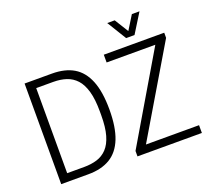

<svg xmlns="http://www.w3.org/2000/svg" viewBox="-142 -1050 1345 1230"><g transform="rotate(-20 530.0 -434.5)"><path d="M74 0V-686H260Q349 -686 408 -651Q467 -616 497.5 -540.5Q528 -465 528 -344Q528 -224 498 -148Q468 -72 408.5 -36Q349 0 259 0ZM134 -53H250Q298 -53 337.5 -65Q377 -77 406 -107.5Q435 -138 450.5 -191.5Q466 -245 466 -328V-353Q466 -436 450.5 -490.5Q435 -545 406.5 -576Q378 -607 338.5 -620Q299 -633 250 -633H134ZM594 0V-37L946 -633H614V-686H1026V-651L671 -53H1033V0ZM704 -869H755L828 -751H799L872 -869H924L842 -737H785Z"/></g></svg>

Font: Archivo Condensed ExtraLight
Style: Regular
Weight: 250
Width: 3
Designer: Hector Gatti
Foundry: Omnibus-Type
Version: Version 2.001